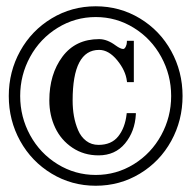

<svg xmlns="http://www.w3.org/2000/svg" viewBox="-20 -660 606 608"><path d="M75.4 -480Q43.9 -422.4 43.9 -356Q43.9 -289.6 75.4 -231.9Q106.9 -174.3 162.4 -140.1Q217.8 -106 283.2 -106Q348.6 -106 403.8 -140.1Q459 -174.3 490.5 -231.9Q522 -289.6 522 -356Q522 -422.4 490.5 -480Q459 -537.6 403.8 -571.8Q348.6 -606 283.2 -606Q217.8 -606 162.4 -571.8Q106.9 -537.6 75.4 -480ZM43.9 -213.6Q7.8 -278.8 7.8 -356Q7.8 -433.1 43.9 -498.3Q80.1 -563.5 143.6 -601.8Q207 -640.1 283.2 -640.1Q359.4 -640.1 422.9 -601.8Q486.3 -563.5 522.2 -498.3Q558.1 -433.1 558.1 -356Q558.1 -278.8 522.2 -213.6Q486.3 -148.4 422.9 -110.1Q359.4 -71.8 283.2 -71.8Q207 -71.8 143.6 -110.1Q80.1 -148.4 43.9 -213.6ZM370.1 -504.9Q374.5 -504.9 378.2 -512.2Q381.8 -519.5 381.8 -526.9V-530.8H403.8V-399.9H382.3L381.8 -403.3Q377.9 -436.5 351.1 -469.2Q324.2 -502 293.9 -502Q210 -502 210 -341.8Q210 -315.9 214.1 -292.5Q218.3 -269 227.3 -247.8Q236.3 -226.6 252.9 -213.9Q269.5 -201.2 292 -201.2Q333 -201.2 354.5 -228.3Q376 -255.4 380.9 -298.3L381.3 -301.8H410.2V-297.9Q407.2 -243.7 376 -205.8Q344.7 -168 292 -168Q245.6 -168 209.5 -192.1Q173.3 -216.3 154.8 -255.6Q136.2 -294.9 136.2 -341.8Q136.2 -424.8 177.7 -480.5Q219.2 -536.1 293.9 -536.1Q319.3 -536.1 346.2 -516.1Q361.8 -504.9 370.1 -504.9Z"/></svg>

Font: New Heterodox Mono
Style: Book
Weight: 400
Designer: Hao Chi Kiang <hello@hckiang.com>, Alexey Kryukov <alexios@thessalonica.org.ru>
Version: Version 0.0.3